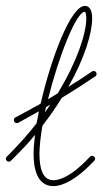

<svg xmlns="http://www.w3.org/2000/svg" viewBox="-30 -650 348 652"><path d="M151 -18C187 -18 232 -46 273 -87L290 -104C292 -106 293 -108 293 -111C293 -116 288 -121 283 -121C280 -121 278 -120 276 -118L259 -101C220 -62 181 -38 151 -38C113 -38 104 -83 104 -127C104 -154 108 -187 114 -223C139 -255 161 -287 180 -318C220 -342 258 -367 294 -391C296 -392 298 -396 298 -399C298 -404 294 -409 288 -409C286 -409 284 -408 282 -407C257 -390 230 -372 202 -355C258 -453 283 -539 283 -587C283 -614 275 -630 258 -630C211 -630 144 -455 108 -298C80 -282 50 -266 22 -251C19 -249 17 -246 17 -242C17 -236 22 -232 27 -232C29 -232 30 -232 32 -233C55 -246 79 -259 102 -272C100 -258 97 -244 94 -231C68 -197 38 -164 5 -130L-7 -118C-9 -116 -10 -114 -10 -111C-10 -106 -6 -101 0 -101C3 -101 5 -102 7 -104L19 -116C44 -141 68 -166 89 -192C86 -168 84 -146 84 -127C84 -80 95 -18 151 -18ZM122 -268C124 -274 125 -280 126 -286L141 -295C135 -286 129 -277 122 -268ZM133 -313C169 -458 229 -610 258 -610C260 -610 263 -603 263 -587C263 -537 232 -441 166 -333C155 -326 144 -320 133 -313Z"/></svg>

Font: Mistral SingleLine Outline
Style: Regular
Weight: 300
Designer: François Chastanet, Élisa Garzelli, Anais Alves, Morgane Autin
Foundry: institut supérieur des arts et du design Toulouse / isdaT
Version: Version 1.000;Glyphs 3.3 (3337)